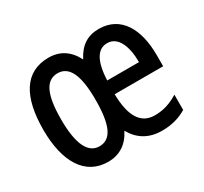

<svg xmlns="http://www.w3.org/2000/svg" viewBox="-120 -718 950 895"><g transform="rotate(-30 355.5 -270.0)"><path d="M498 -549C438 -549 395 -521 365 -462C335 -521 289 -550 229 -550C100 -550 40 -447 40 -270C40 -98 105 10 228 10C290 10 336 -20 365 -78C398 -20 448 10 519 10C568 10 611 -1 651 -25V-107C608 -81 571 -69 525 -69C451 -69 413 -127 411 -248H672V-309C672 -446 618 -549 498 -549ZM499 -472C557 -472 584 -407 584 -321H413C417 -424 448 -472 499 -472ZM229 -466C292 -466 321 -401 321 -271C321 -136 293 -73 229 -73C168 -73 136 -139 136 -270C136 -402 164 -466 229 -466Z"/></g></svg>

Font: Noto Sans Gujarati ExtraCondensed Medium
Style: Regular
Weight: 500
Width: 2
Designer: Jelle Bosma - Monotype Design Team, Universal Thirst
Foundry: Monotype Imaging Inc.
Version: Version 2.106